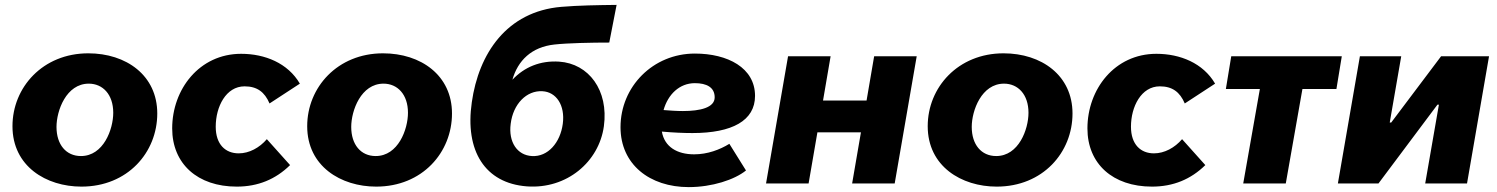

<svg xmlns="http://www.w3.org/2000/svg" viewBox="-20 -750 6122 785"><path d="M313 13C502 13 623 -127 623 -286C623 -442 496 -532 341 -532C155 -532 31 -393 31 -234C31 -70 169 13 313 13ZM311 -112C250 -112 211 -159 211 -231C211 -298 251 -408 343 -408C400 -408 443 -364 443 -289C443 -221 403 -112 311 -112Z M948 13C1035 13 1107 -17 1166 -75L1071 -181C1041 -146 999 -123 956 -123C902 -123 862 -159 862 -232C862 -314 904 -397 980 -397C1031 -397 1062 -374 1082 -327L1206 -408C1157 -492 1063 -530 966 -530C795 -530 684 -385 684 -225C684 -80 788 13 948 13Z M1518 13C1707 13 1828 -127 1828 -286C1828 -442 1701 -532 1546 -532C1360 -532 1236 -393 1236 -234C1236 -70 1374 13 1518 13ZM1516 -112C1455 -112 1416 -159 1416 -231C1416 -298 1456 -408 1548 -408C1605 -408 1648 -364 1648 -289C1648 -221 1608 -112 1516 -112Z M2134 12C2297 24 2429 -88 2449 -234C2469 -381 2387 -490 2266 -498C2189 -503 2124 -476 2075 -424C2097 -502 2153 -558 2247 -568C2301 -574 2401 -576 2471 -576L2501 -730C2422 -729 2346 -728 2275 -722C2051 -703 1937 -530 1909 -332C1880 -133 1963 -1 2134 12ZM2155 -112C2095 -115 2058 -169 2068 -244C2078 -325 2133 -381 2198 -377C2254 -374 2291 -320 2281 -244C2271 -167 2220 -108 2155 -112Z M2796 15C2891 15 2983 -15 3030 -53L2962 -162C2923 -138 2873 -119 2818 -119C2749 -119 2697 -149 2686 -212C2731 -208 2773 -206 2811 -206C2974 -206 3067 -257 3067 -358C3067 -473 2955 -531 2821 -531C2650 -531 2517 -396 2517 -230C2517 -78 2636 15 2796 15ZM2693 -300C2711 -364 2758 -410 2821 -410C2869 -410 2902 -393 2902 -352C2902 -310 2843 -296 2772 -296C2746 -296 2719 -298 2693 -300Z M3554 -520 3523 -339H3345L3376 -520H3202L3112 0H3286L3322 -209H3500L3464 0H3638L3728 -520Z M4055 13C4244 13 4365 -127 4365 -286C4365 -442 4238 -532 4083 -532C3897 -532 3773 -393 3773 -234C3773 -70 3911 13 4055 13ZM4053 -112C3992 -112 3953 -159 3953 -231C3953 -298 3993 -408 4085 -408C4142 -408 4185 -364 4185 -289C4185 -221 4145 -112 4053 -112Z M4690 13C4777 13 4849 -17 4908 -75L4813 -181C4783 -146 4741 -123 4698 -123C4644 -123 4604 -159 4604 -232C4604 -314 4646 -397 4722 -397C4773 -397 4804 -374 4824 -327L4948 -408C4899 -492 4805 -530 4708 -530C4537 -530 4426 -385 4426 -225C4426 -80 4530 13 4690 13Z M4992 -386H5131L5063 0H5237L5305 -386H5444L5466 -520H5014Z M5450 0H5616L5857 -322H5863L5807 0H5978L6068 -520H5872L5668 -249H5662L5709 -520H5540Z"/></svg>

Font: Fixel Display 20240404 ExBold
Style: Italic
Weight: 800
Italic angle: -10°
Designer: AlfaBravo + MacPaw
Foundry: Kyrylo Tkachov, Marchela Mozhyna, Serhii Makarenko, Maria Weinstein, Zakhar Kryvoshyya
Version: Version 1.211;Glyphs 3.2 (3225)